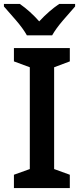

<svg xmlns="http://www.w3.org/2000/svg" viewBox="-37 -959 411 979"><path d="M319 0H34V-68L115 -97V-616L34 -646V-714H319V-646L239 -616V-97L319 -68ZM346 -939H265Q213 -904 163 -850Q116 -903 64 -939H-17V-926Q9 -897 45 -855Q81 -813 100 -779H229Q248 -813 284.5 -855.5Q321 -898 346 -926Z"/></svg>

Font: Noto Sans Display Medium
Style: Regular
Weight: 500
Designer: Monotype Design Team
Foundry: Monotype Imaging Inc.
Version: Version 1.900